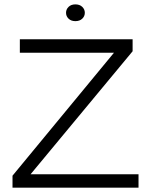

<svg xmlns="http://www.w3.org/2000/svg" viewBox="-20 -870 700 890"><path d="M38 -55.6 508.4 -625.7H72V-688H594.7V-632.4L121.8 -62.3H622.1V0H38ZM329.5 -772Q309.7 -772 297.9 -783.4Q286.1 -794.8 286.1 -810.7Q286.1 -826.7 297.9 -838.2Q309.7 -849.7 329.5 -849.7Q349.4 -849.7 361.3 -838.2Q373.2 -826.7 373.2 -810.7Q373.2 -794.8 361.3 -783.4Q349.4 -772 329.5 -772Z"/></svg>

Font: Roundo Variable
Style: Regular
Weight: 200
Designer: Shiva Nallaperumal
Foundry: Indian Type Foundry
Version: Version 2.000